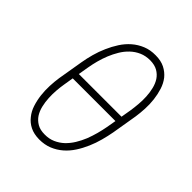

<svg xmlns="http://www.w3.org/2000/svg" viewBox="-201 -850 989 989"><g transform="rotate(45 293.5 -355.5)"><path d="M488.8 -285.6 512.2 -425.3Q516.6 -454.6 518.3 -488Q520 -521.5 516.1 -554.2Q512.2 -586.9 502.7 -616.9Q493.2 -647 475.1 -670.4Q456.5 -693.4 429 -707.3Q401.4 -721.2 362.8 -721.2Q323.7 -721.7 292 -708.7Q260.3 -695.8 234.9 -673.8Q209.5 -651.9 190.2 -622.1Q170.9 -592.3 156.7 -559.6Q142.1 -526.9 132.6 -492.2Q123 -457.5 117.7 -425.3L94.2 -285.6Q89.8 -256.3 88.4 -223.1Q86.9 -189.9 90.8 -157.2Q94.7 -124.5 104.5 -94.2Q114.3 -64 132.8 -41.5Q150.9 -18.1 178.2 -4.4Q205.6 9.3 244.6 9.8Q283.7 9.8 315.2 -2.9Q346.7 -15.6 372.6 -38.1Q397.5 -59.6 416.7 -89.1Q436 -118.7 450.2 -151.9Q464.4 -184.6 473.6 -219Q482.9 -253.4 488.8 -285.6ZM455.6 -335 446.3 -281.7Q441.4 -254.9 433.6 -226.1Q425.8 -197.3 415 -169.4Q403.3 -140.6 387.5 -115Q371.6 -89.4 351.6 -70.3Q330.6 -50.8 304.4 -39.3Q278.3 -27.8 246.1 -28.3Q213.4 -28.3 191.7 -41Q169.9 -53.7 156.2 -74.2Q143.1 -94.7 136.7 -121.1Q130.4 -147.5 128.9 -175.8Q127.4 -203.6 129.6 -231.2Q131.8 -258.8 135.7 -281.2L144.5 -335ZM150.9 -373 160.6 -430.2Q165 -456.5 172.6 -485.1Q180.2 -513.7 191.4 -541.5Q202.6 -568.8 217.8 -594.2Q232.9 -619.6 253.9 -639.6Q274.9 -659.7 301.5 -671.4Q328.1 -683.1 361.3 -683.1Q394 -682.6 415.8 -670.2Q437.5 -657.7 451.2 -637.2Q464.4 -616.7 470.7 -590.6Q477.1 -564.5 478.5 -536.6Q480 -508.8 477.5 -481Q475.1 -453.1 471.7 -430.7L461.9 -373Z"/></g></svg>

Font: Roboto Mono ExtraLight
Style: Italic
Weight: 250
Italic angle: -10°
Monospace: yes
Designer: Google
Version: Version 3.000